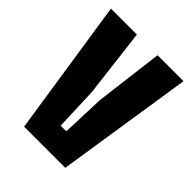

<svg xmlns="http://www.w3.org/2000/svg" viewBox="-175 -698 795 795"><g transform="rotate(45 222.5 -300.0)"><path d="M101.5 0 10 -600H162L198.5 -299L205.5 -110H238.5L245.5 -299L283 -600H435L342.5 0Z"/></g></svg>

Font: Big Shoulders Display Thin Black
Style: Regular
Weight: 900
Version: Version 2.002